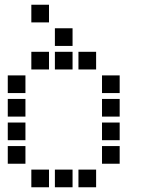

<svg xmlns="http://www.w3.org/2000/svg" viewBox="-20 -808 640 815"><path d="M114 -788Q113 -788 113 -788Q113 -788 113 -787V-714Q113 -713 113 -713Q113 -713 114 -713H187Q188 -713 188 -713Q188 -713 188 -714V-787Q188 -788 188 -788Q188 -788 187 -788ZM214 -688Q213 -688 213 -688Q213 -688 213 -687V-614Q213 -613 213 -613Q213 -613 214 -613H287Q288 -613 288 -613Q288 -613 288 -614V-687Q288 -688 288 -688Q288 -688 287 -688ZM114 -588Q113 -588 113 -588Q113 -588 113 -587V-514Q113 -513 113 -513Q113 -513 114 -513H187Q188 -513 188 -513Q188 -513 188 -514V-587Q188 -588 188 -588Q188 -588 187 -588ZM214 -588Q213 -588 213 -588Q213 -588 213 -587V-514Q213 -513 213 -513Q213 -513 214 -513H287Q288 -513 288 -513Q288 -513 288 -514V-587Q288 -588 288 -588Q288 -588 287 -588ZM314 -588Q313 -588 313 -588Q313 -588 313 -587V-514Q313 -513 313 -513Q313 -513 314 -513H387Q388 -513 388 -513Q388 -513 388 -514V-587Q388 -588 388 -588Q388 -588 387 -588ZM14 -488Q13 -488 13 -488Q13 -488 13 -487V-414Q13 -413 13 -413Q13 -413 14 -413H87Q88 -413 88 -413Q88 -413 88 -414V-487Q88 -488 88 -488Q88 -488 87 -488ZM414 -488Q413 -488 413 -488Q413 -488 413 -487V-414Q413 -413 413 -413Q413 -413 414 -413H487Q488 -413 488 -413Q488 -413 488 -414V-487Q488 -488 488 -488Q488 -488 487 -488ZM14 -388Q13 -388 13 -388Q13 -388 13 -387V-314Q13 -313 13 -313Q13 -313 14 -313H87Q88 -313 88 -313Q88 -313 88 -314V-387Q88 -388 88 -388Q88 -388 87 -388ZM414 -388Q413 -388 413 -388Q413 -388 413 -387V-314Q413 -313 413 -313Q413 -313 414 -313H487Q488 -313 488 -313Q488 -313 488 -314V-387Q488 -388 488 -388Q488 -388 487 -388ZM14 -288Q13 -288 13 -288Q13 -288 13 -287V-214Q13 -213 13 -213Q13 -213 14 -213H87Q88 -213 88 -213Q88 -213 88 -214V-287Q88 -288 88 -288Q88 -288 87 -288ZM414 -288Q413 -288 413 -288Q413 -288 413 -287V-214Q413 -213 413 -213Q413 -213 414 -213H487Q488 -213 488 -213Q488 -213 488 -214V-287Q488 -288 488 -288Q488 -288 487 -288ZM14 -188Q13 -188 13 -188Q13 -188 13 -187V-114Q13 -113 13 -113Q13 -113 14 -113H87Q88 -113 88 -113Q88 -113 88 -114V-187Q88 -188 88 -188Q88 -188 87 -188ZM414 -188Q413 -188 413 -188Q413 -188 413 -187V-114Q413 -113 413 -113Q413 -113 414 -113H487Q488 -113 488 -113Q488 -113 488 -114V-187Q488 -188 488 -188Q488 -188 487 -188ZM114 -88Q113 -88 113 -88Q113 -88 113 -87V-14Q113 -13 113 -13Q113 -13 114 -13H187Q188 -13 188 -13Q188 -13 188 -14V-87Q188 -88 188 -88Q188 -88 187 -88ZM214 -88Q213 -88 213 -88Q213 -88 213 -87V-14Q213 -13 213 -13Q213 -13 214 -13H287Q288 -13 288 -13Q288 -13 288 -14V-87Q288 -88 288 -88Q288 -88 287 -88ZM314 -88Q313 -88 313 -88Q313 -88 313 -87V-14Q313 -13 313 -13Q313 -13 314 -13H387Q388 -13 388 -13Q388 -13 388 -14V-87Q388 -88 388 -88Q388 -88 387 -88Z"/></svg>

Font: Doto Black
Style: Bold
Weight: 700
Monospace: yes
Version: Version 1.000